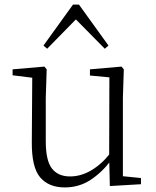

<svg xmlns="http://www.w3.org/2000/svg" viewBox="-20 -805 683 839"><path d="M263 14Q193 14 155.5 -30Q118 -74 119 -185L121 -478L140 -463L35 -476V-502L174 -514L184 -502L180 -377V-188Q180 -103 207 -68.5Q234 -34 286 -34Q334 -34 379.5 -61Q425 -88 463 -137L482 -103H464Q425 -51 375 -18.5Q325 14 263 14ZM460 8 457 -116V-117L458 -467L373 -475V-502L511 -514L521 -502L517 -377V-35L596 -27V0ZM438 -592 289 -743H334L186 -592L170 -606L299 -785H325L454 -606Z"/></svg>

Font: Noto Serif SC
Style: Regular
Weight: 200
Designer: Ryoko NISHIZUKA 西塚涼子 (kana & ideographs); Frank Grießhammer (Latin, Greek & Cyrillic); Wenlong ZHANG 张文龙 (bopomofo); San
Foundry: Adobe
Version: Version 2.001;hotconv 1.1.0;makeotfexe 2.6.0